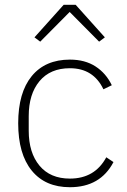

<svg xmlns="http://www.w3.org/2000/svg" viewBox="-20 -770 532 802"><path d="M56 -255Q56 -383 112.5 -452Q169 -521 272 -521Q335 -521 379 -492.5Q423 -464 447 -414L412 -397Q370 -485 272 -485Q190 -485 145 -431Q100 -377 100 -285V-224Q100 -132 145 -78Q190 -24 272 -24Q376 -24 424 -113L454 -93Q399 12 272 12Q169 12 112.5 -57.5Q56 -127 56 -255ZM271 -720 148 -596 124 -614 246 -750H296L418 -614L394 -596Z"/></svg>

Font: Anuphan ExtraLight
Style: Regular
Weight: 200
Designer: Cadson Demak
Version: Version 3.001